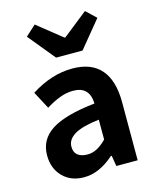

<svg xmlns="http://www.w3.org/2000/svg" viewBox="-127 -944 846 1044"><g transform="rotate(-15 295.5 -422.0)"><path d="M51 -153Q51 -242 128 -291.5Q205 -341 373 -359Q370 -456 278 -456Q241 -456 203.5 -442Q166 -428 124 -402L72 -500Q188 -574 305 -574Q412 -574 466 -511.5Q520 -449 520 -327V0H400L390 -60H385Q302 14 216 14Q142 14 96.5 -32.5Q51 -79 51 -153ZM373 -156V-268Q278 -257 234.5 -231Q191 -205 191 -164Q191 -132 211 -116.5Q231 -101 265 -101Q294 -101 319.5 -114.5Q345 -128 373 -156ZM112 -805 170 -858 309 -747H313L453 -858L509 -805L385 -654H236Z"/></g></svg>

Font: Merged Yaku Han JP
Style: Bold
Weight: 700
Designer: Ryoko NISHIZUKA 西塚涼子 (kana, bopomofo & ideographs); Paul D. Hunt (Latin, Greek & Cyrillic); Sandoll Communications 산돌커뮤니
Foundry: Adobe
Version: Version 2.004